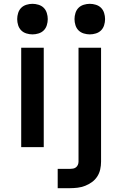

<svg xmlns="http://www.w3.org/2000/svg" viewBox="-20 -770 640 1005"><path d="M91 0V-520H209V0ZM150 -590Q134 -590 118 -595Q102 -600 91 -611Q80 -622 75 -638Q70 -654 70 -670Q70 -686 75 -702Q80 -718 91 -729Q102 -740 118 -745Q134 -750 150 -750Q166 -750 182 -745Q198 -740 209 -729Q220 -718 225 -702Q230 -686 230 -670Q230 -654 225 -638Q220 -622 209 -611Q198 -600 182 -595Q166 -590 150 -590ZM282 215V114H346Q354 114 362.5 112.5Q371 111 377.5 106Q384 101 387.5 93Q391 85 391 76V-520H509V76Q509 97 504.5 117Q500 137 489 154Q478 171 461.5 183Q445 195 426 202.5Q407 210 386.5 212.5Q366 215 346 215ZM450 -590Q434 -590 418 -595Q402 -600 391 -611Q380 -622 375 -638Q370 -654 370 -670Q370 -686 375 -702Q380 -718 391 -729Q402 -740 418 -745Q434 -750 450 -750Q466 -750 482 -745Q498 -740 509 -729Q520 -718 525 -702Q530 -686 530 -670Q530 -654 525 -638Q520 -622 509 -611Q498 -600 482 -595Q466 -590 450 -590Z"/></svg>

Font: Iosevka Aile
Style: Bold
Weight: 700
Designer: Belleve Invis
Foundry: Belleve Invis
Version: Version 28.0.1; ttfautohint (v1.8.4)